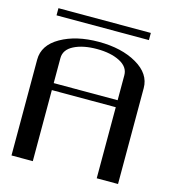

<svg xmlns="http://www.w3.org/2000/svg" viewBox="-125 -982 1000 1088"><g transform="rotate(15 375.0 -437.5)"><path d="M625 -875V-833H83V-875ZM667 0H542V-417H167V0H42V-562.5Q42 -647.5 131.8 -698.7Q221.7 -750 354.5 -750Q488.3 -750 577.6 -698.2Q667 -646.5 667 -562.5ZM167 -458H542V-604.5Q542 -653.3 488.8 -680.7Q435.5 -708 354.5 -708Q273.4 -708 220.2 -681.2Q167 -654.3 167 -604.5Z"/></g></svg>

Font: okolaks
Style: Bold
Weight: 600
Width: 8
Version: Version 000.6.0